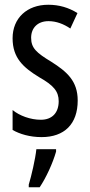

<svg xmlns="http://www.w3.org/2000/svg" viewBox="-20 -567 379 808"><path d="M307 -144C307 -226 262 -265 196 -307C133 -345 111 -365 111 -408C111 -450 139 -478 184 -478C217 -478 248 -466 276 -447L306 -512C269 -535 229 -547 183 -547C94 -547 33 -491 33 -406C33 -323 78 -283 145 -242C205 -208 227 -183 227 -141C227 -92 199 -63 152 -63C108 -63 62 -80 33 -104V-20C63 -3 105 10 155 10C251 10 307 -45 307 -144ZM216 71V61H133C129 101 112 174 101 210V221H147C174 181 202 120 216 71Z"/></svg>

Font: Noto Sans Sinhala ExtraCondensed
Style: Regular
Weight: 400
Width: 2
Designer: Jelle Bosma - Monotype Design Team
Foundry: Monotype Imaging Inc.
Version: Version 2.006